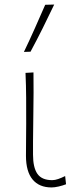

<svg xmlns="http://www.w3.org/2000/svg" viewBox="-20 -814 330 843"><path d="M206.5 9Q152 9 123 -26Q94 -61 94 -130Q94 -173.5 94.5 -205Q95 -236.5 95 -271Q95 -332 94.8 -385Q94.5 -438 92 -494L127 -496Q128 -402.5 126.5 -324Q125 -245.5 125 -191V-135Q125 -78.5 144.2 -50.8Q163.5 -23 209.5 -23Q221 -23 235.5 -28Q250 -33 266 -41L270 -5Q256 0.5 237.8 4.8Q219.5 9 206.5 9ZM85 -586Q110 -638 133 -689.8Q156 -741.5 178.5 -793L218 -794Q193 -741.5 167.5 -690.2Q142 -639 114 -587Z"/></svg>

Font: Commissioner Flair Thin
Style: Regular
Weight: 100
Designer: Kostas Bartsokas
Foundry: Kostas Bartsokas
Version: Version 1.000; ttfautohint (v1.8.3)